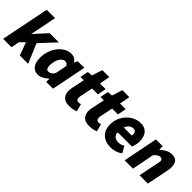

<svg xmlns="http://www.w3.org/2000/svg" viewBox="145 -1642 2601 2601"><g transform="rotate(45 1445.0 -342.0)"><path d="M8 0 148 -696H308L232 -320H236L400 -500H576L370 -278L488 0H328L260 -186L192 -118L168 0Z M682 12Q616 12 579 -36Q542 -84 542 -172Q542 -243 564 -305Q586 -367 623.5 -413.5Q661 -460 708.5 -486Q756 -512 808 -512Q840 -512 869.5 -495.5Q899 -479 912 -450H914L936 -500H1064L964 0H834V-62H832Q799 -28 758.5 -8Q718 12 682 12ZM754 -118Q774 -118 798.5 -131Q823 -144 842 -184L874 -344Q865 -364 849.5 -373Q834 -382 820 -382Q798 -382 778 -368Q758 -354 742 -329Q726 -304 717 -269Q708 -234 708 -192Q708 -153 720.5 -135.5Q733 -118 754 -118Z M1282 12Q1203 12 1167.5 -27.5Q1132 -67 1132 -128Q1132 -145 1134.5 -161.5Q1137 -178 1140 -194L1178 -376H1114L1138 -494L1210 -500L1258 -650H1392L1364 -500H1472L1448 -376H1336L1298 -188Q1297 -179 1296.5 -171.5Q1296 -164 1296 -156Q1296 -134 1308.5 -123Q1321 -112 1340 -112Q1351 -112 1361 -114.5Q1371 -117 1380 -120L1408 -12Q1387 -3 1354 4.5Q1321 12 1282 12Z M1666 12Q1587 12 1551.5 -27.5Q1516 -67 1516 -128Q1516 -145 1518.5 -161.5Q1521 -178 1524 -194L1562 -376H1498L1522 -494L1594 -500L1642 -650H1776L1748 -500H1856L1832 -376H1720L1682 -188Q1681 -179 1680.5 -171.5Q1680 -164 1680 -156Q1680 -134 1692.5 -123Q1705 -112 1724 -112Q1735 -112 1745 -114.5Q1755 -117 1764 -120L1792 -12Q1771 -3 1738 4.5Q1705 12 1666 12Z M2072 12Q1972 12 1912 -46Q1852 -104 1852 -204Q1852 -273 1877 -329.5Q1902 -386 1943 -427Q1984 -468 2034 -490Q2084 -512 2134 -512Q2195 -512 2231.5 -486Q2268 -460 2284 -417Q2300 -374 2300 -322Q2300 -297 2295 -272Q2290 -247 2284 -228Q2278 -209 2274 -202H1972L1984 -306H2166Q2168 -311 2169 -317Q2170 -323 2170 -330Q2170 -347 2165 -360.5Q2160 -374 2147.5 -382Q2135 -390 2114 -390Q2098 -390 2078.5 -382Q2059 -374 2041 -354.5Q2023 -335 2011.5 -301.5Q2000 -268 2000 -216Q2000 -175 2014.5 -152Q2029 -129 2053 -119.5Q2077 -110 2106 -110Q2127 -110 2152.5 -118Q2178 -126 2194 -138L2246 -44Q2215 -19 2170 -3.5Q2125 12 2072 12Z M2336 0 2436 -500H2566V-436H2570Q2605 -466 2645.5 -489Q2686 -512 2734 -512Q2796 -512 2824 -479.5Q2852 -447 2852 -382Q2852 -366 2850 -347Q2848 -328 2844 -310L2782 0H2622L2680 -290Q2683 -304 2685.5 -314.5Q2688 -325 2688 -334Q2688 -355 2677 -365.5Q2666 -376 2646 -376Q2625 -376 2605 -362.5Q2585 -349 2558 -320L2496 0Z"/></g></svg>

Font: Source Sans 3 Black
Style: Italic
Weight: 900
Italic angle: -11°
Designer: Paul D. Hunt
Foundry: Adobe
Version: Version 3.052;hotconv 1.1.0;makeotfexe 2.6.0